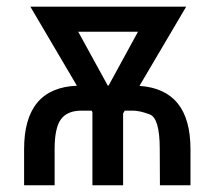

<svg xmlns="http://www.w3.org/2000/svg" viewBox="-20 -548 640 568"><path d="M298.8 -294.9H301.3L388.2 -454.1H211.4ZM543.5 -106.9V0H453.1L452.6 -106.9Q452.6 -198.2 423.1 -209.5Q393.6 -220.7 373 -220.7H349.1L344.2 -212.4V0H253.4V-216.3L251 -220.7H221.2Q179.2 -220.7 160.4 -195.3Q141.6 -169.9 141.6 -106.9V0H51.3V-106.9Q51.3 -288.1 207.5 -294.4L69.8 -528.3H530.8L392.6 -293.9Q543.5 -283.7 543.5 -106.9Z"/></svg>

Font: RobotoMono-Regular
Style: Regular
Weight: 400
Designer: Google
Version: Version 2.000985; 2015; ttfautohint (v1.3)